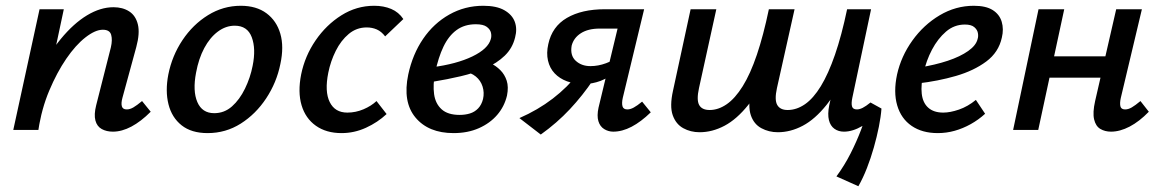

<svg xmlns="http://www.w3.org/2000/svg" viewBox="-20 -450 4025 665"><path d="M371 6Q349 6 332.5 -3Q316 -12 310.5 -32.5Q305 -53 313 -85L364 -286Q370 -312 365 -329.5Q360 -347 336 -347Q310 -347 276 -320.5Q242 -294 209.5 -246.5Q177 -199 150.5 -136Q124 -73 113 0H50Q74 -103 110 -182Q146 -261 190.5 -315Q235 -369 281.5 -397Q328 -425 373 -425Q405 -425 427.5 -410.5Q450 -396 457.5 -365.5Q465 -335 452 -287L404 -111Q399 -93 402 -82Q405 -71 419 -71Q430 -71 442 -78Q454 -85 472 -100L502 -63Q468 -29 435 -11.5Q402 6 371 6ZM26 0 117 -418H201L112 0Z M699 11Q643 11 609 -16Q575 -43 563.5 -89Q552 -135 563 -192Q576 -257 612 -311Q648 -365 700.5 -397.5Q753 -430 814 -430Q868 -430 903 -404Q938 -378 951 -333Q964 -288 951 -228Q938 -164 902 -109.5Q866 -55 814 -22Q762 11 699 11ZM722 -58Q757 -58 783.5 -81.5Q810 -105 828.5 -143Q847 -181 855 -222Q867 -281 852 -321Q837 -361 793 -361Q762 -361 734.5 -340.5Q707 -320 687.5 -283.5Q668 -247 659 -198Q647 -135 663.5 -96.5Q680 -58 722 -58Z M1163 11Q1110 11 1074 -14.5Q1038 -40 1024.5 -85.5Q1011 -131 1023 -192Q1036 -256 1073 -310Q1110 -364 1162.5 -397Q1215 -430 1276 -430Q1309 -430 1335 -419Q1361 -408 1377 -384L1314 -324Q1301 -341 1285 -348Q1269 -355 1250 -355Q1215 -355 1188 -332.5Q1161 -310 1143 -274Q1125 -238 1117 -198Q1104 -133 1122 -96.5Q1140 -60 1183 -60Q1212 -60 1239 -71.5Q1266 -83 1284 -100L1319 -55Q1288 -26 1247.5 -7.5Q1207 11 1163 11Z M1551 11Q1464 11 1419 -43Q1374 -97 1394 -192Q1409 -262 1445.5 -315.5Q1482 -369 1536 -399.5Q1590 -430 1654 -430Q1700 -430 1727 -414.5Q1754 -399 1763 -374.5Q1772 -350 1764 -320Q1755 -283 1728 -257Q1701 -231 1662 -214Q1623 -197 1576 -186Q1529 -175 1480 -167L1476 -217Q1561 -228 1616 -254.5Q1671 -281 1680 -315Q1683 -325 1680.5 -336.5Q1678 -348 1666 -357Q1654 -366 1628 -366Q1589 -366 1561.5 -346Q1534 -326 1516 -288.5Q1498 -251 1487 -198Q1479 -157 1483.5 -124Q1488 -91 1509.5 -71.5Q1531 -52 1572 -52Q1591 -52 1607.5 -57Q1624 -62 1636 -74.5Q1648 -87 1653 -107Q1658 -129 1651.5 -150Q1645 -171 1628 -185Q1611 -199 1584 -203L1648 -243Q1662 -239 1680 -230.5Q1698 -222 1713 -207Q1728 -192 1735 -170.5Q1742 -149 1736 -119Q1727 -81 1702 -52Q1677 -23 1638.5 -6Q1600 11 1551 11Z M2104 6Q2087 6 2072.5 -3Q2058 -12 2052.5 -30.5Q2047 -49 2053 -77L2119 -351H2057Q2017 -351 1992 -335Q1967 -319 1960 -292Q1954 -258 1974 -239.5Q1994 -221 2025 -221Q2052 -221 2079 -231Q2106 -241 2128 -258L2116 -208Q2090 -181 2060.5 -170Q2031 -159 2001 -159Q1969 -159 1943.5 -168.5Q1918 -178 1901 -196Q1884 -214 1878 -240Q1872 -266 1879 -297Q1892 -358 1943.5 -388Q1995 -418 2075 -418H2211L2137 -111Q2133 -93 2136 -82Q2139 -71 2153 -71Q2163 -71 2175 -77.5Q2187 -84 2204 -98L2234 -61Q2200 -28 2167.5 -11Q2135 6 2104 6ZM1853 16 1779 -41Q1843 -69 1894.5 -108.5Q1946 -148 1985 -198L2035 -174Q1998 -119 1953.5 -71.5Q1909 -24 1853 16Z M2674 8Q2643 8 2617 -6Q2591 -20 2580.5 -51Q2570 -82 2581 -136L2643 -418H2732L2671 -145Q2662 -104 2672 -86.5Q2682 -69 2708 -69Q2739 -69 2768 -89Q2797 -109 2823 -151.5Q2849 -194 2872 -260.5Q2895 -327 2914 -418H2973Q2949 -300 2916 -218.5Q2883 -137 2843 -87Q2803 -37 2760.5 -14.5Q2718 8 2674 8ZM2403 8Q2372 8 2346.5 -6Q2321 -20 2310 -51Q2299 -82 2311 -136L2372 -418H2461L2401 -145Q2392 -104 2401.5 -86.5Q2411 -69 2438 -69Q2468 -69 2497 -89Q2526 -109 2552.5 -151.5Q2579 -194 2601.5 -260.5Q2624 -327 2643 -418H2702Q2678 -300 2645 -218.5Q2612 -137 2572 -87Q2532 -37 2489.5 -14.5Q2447 8 2403 8ZM2953 195 2877 161Q2905 123 2926 81.5Q2947 40 2962 0.5Q2977 -39 2987 -70L3033 -74Q3031 -46 3024 -11Q3017 24 3006.5 61Q2996 98 2982.5 132.5Q2969 167 2953 195ZM2903 6Q2884 6 2870 -4Q2856 -14 2851 -34Q2846 -54 2852 -85L2925 -418H2997L2932 -111Q2928 -92 2931 -81.5Q2934 -71 2948 -71Q2957 -71 2968 -76.5Q2979 -82 2995 -95L3033 -74Q3000 -33 2966.5 -13.5Q2933 6 2903 6Z M3228 11Q3174 11 3137.5 -14Q3101 -39 3087.5 -85Q3074 -131 3087 -192Q3101 -255 3140 -309.5Q3179 -364 3234.5 -397Q3290 -430 3353 -430Q3395 -430 3418.5 -415Q3442 -400 3449.5 -374.5Q3457 -349 3450 -320Q3439 -269 3396 -237Q3353 -205 3291 -187Q3229 -169 3159 -161L3163 -216Q3219 -225 3262.5 -239.5Q3306 -254 3333.5 -273.5Q3361 -293 3366 -315Q3369 -324 3367 -335.5Q3365 -347 3354.5 -356Q3344 -365 3322 -365Q3285 -365 3256.5 -340.5Q3228 -316 3208 -278Q3188 -240 3179 -198Q3169 -157 3172.5 -125.5Q3176 -94 3195 -77Q3214 -60 3247 -60Q3271 -60 3301.5 -70.5Q3332 -81 3360 -104L3392 -56Q3369 -35 3342 -20Q3315 -5 3286.5 3Q3258 11 3228 11Z M3828 6Q3807 6 3791 -3.5Q3775 -13 3769.5 -36.5Q3764 -60 3773 -100L3846 -418H3935L3862 -111Q3858 -93 3860.5 -82Q3863 -71 3877 -71Q3888 -71 3900 -78Q3912 -85 3930 -100L3959 -63Q3926 -29 3892.5 -11.5Q3859 6 3828 6ZM3489 0 3577 -418H3666L3576 0ZM3567 -181 3583 -255H3856L3840 -181Z"/></svg>

Font: Ysabeau SemiBold
Style: Italic
Weight: 600
Italic angle: -12°
Designer: Christian Thalmann (Catharsis Fonts)
Version: Version 2.002